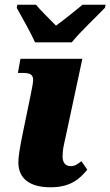

<svg xmlns="http://www.w3.org/2000/svg" viewBox="-20 -786 469 816"><path d="M129 -606H285C322 -652 390 -715 426 -753L429 -766H331C306 -745 251 -701 218 -677C195 -701 149 -745 133 -766H54L51 -753C72 -715 113 -643 129 -606ZM195 10C280 10 319 -26 351 -65L326 -101C306 -86 299 -80 279 -80C259 -80 246 -95 246 -120C246 -150 250 -164 260 -209L330 -536H67L56 -476H77C135 -476 123 -449 110 -381L76 -216C63 -153 58 -117 58 -96C58 -26 108 10 195 10Z"/></svg>

Font: Noto Serif SemiCondensed Black
Style: Italic
Weight: 900
Width: 4
Italic angle: -12°
Designer: Monotype Design Team
Foundry: Monotype Imaging Inc.
Version: Version 2.014